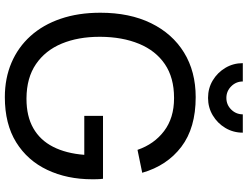

<svg xmlns="http://www.w3.org/2000/svg" viewBox="-130 -830 974 754"><g transform="rotate(90 357.0 -453.0)"><path d="M364.5 -783Q326.5 -783 295.8 -801.5Q265 -820 246.5 -851Q228 -882 228 -919.5H300Q300 -893 319 -874Q338 -855 364.5 -855Q391.5 -855 410.2 -874Q429 -893 429 -919.5H501Q501 -882 482.5 -851Q464 -820 433 -801.5Q402 -783 364.5 -783ZM361.5 15Q287.5 15 226.5 -11Q165.5 -37 121.5 -85.8Q77.5 -134.5 53.8 -203.8Q30 -273 30 -360Q30 -475 71 -559Q112 -643 186.5 -688.8Q261 -734.5 361.5 -734.5Q482.5 -734.5 556.5 -678.2Q630.5 -622 658.5 -524.5L568.5 -506Q546 -571.5 494.5 -610.5Q443 -649.5 366 -649.5Q365 -649.5 364 -649.5Q285 -649.5 232 -613.5Q179 -577.5 152 -512Q125 -446.5 124.5 -360Q124.5 -358.5 124.5 -357Q124.5 -273 151.2 -208.5Q178 -144 231.8 -107.2Q285.5 -70.5 366 -70Q367.5 -70 368.5 -70Q436.5 -70 483.5 -96.8Q530.5 -123.5 556.5 -174.5Q582.5 -225.5 588 -297H435V-370.5H682Q683.5 -360.5 683.8 -346.8Q684 -333 684 -328Q684 -229.5 647.2 -151.8Q610.5 -74 538.8 -29.5Q467 15 361.5 15Z"/></g></svg>

Font: Cns Manrope Med
Style: Regular
Weight: 500
Designer: Mikhail Sharanda
Foundry: Mikhail Sharanda
Version: Version 4.504